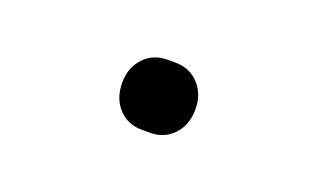

<svg xmlns="http://www.w3.org/2000/svg" viewBox="-34 -542 669 404"><g transform="rotate(20 300.0 -339.5)"><path d="M291 -261Q259 -261 238.5 -283Q218 -305 218 -340Q218 -374 238.5 -396Q259 -418 291 -418H309Q341 -418 361.5 -396Q382 -374 382 -340Q382 -305 361.5 -283Q341 -261 309 -261Z"/></g></svg>

Font: JetBrains Mono Semi Light
Style: Regular
Weight: 350
Monospace: yes
Designer: Philipp Nurullin, Konstantin Bulenkov
Foundry: JetBrains
Version: 2.002